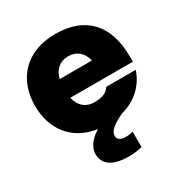

<svg xmlns="http://www.w3.org/2000/svg" viewBox="-173 -659 946 999"><g transform="rotate(-30 300.0 -160.0)"><path d="M315 212C338 212 372 209 395 202V110C381 114 367 116 353 116C325 116 303 107 303 83C303 59 321 34 395 0C484 -24 544 -83 570 -161H393C375 -135 351 -122 300 -122C249 -122 215 -151 202 -205H578V-235C578 -424 482 -532 300 -532C118 -532 22 -414 22 -260C22 -122 99 -13 246 8C193 38 169 80 169 114C169 186 233 212 315 212ZM203 -317C216 -369 250 -398 300 -398C350 -398 384 -369 397 -317Z"/></g></svg>

Font: Aspekta 900
Style: Regular
Weight: 900
Designer: Ivo Dolenc
Version: Version 2.000